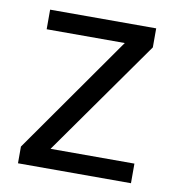

<svg xmlns="http://www.w3.org/2000/svg" viewBox="-66 -596 602 656"><g transform="rotate(10 235.0 -268.0)"><path d="M431 0H39V-58L327 -468H56V-536H424V-470L140 -68H431Z"/></g></svg>

Font: usinhala85
Style: Book
Weight: 400
Designer: Jelle Bosma - Monotype Design Team
Foundry: Monotype Imaging Inc.
Version: Version 2.003